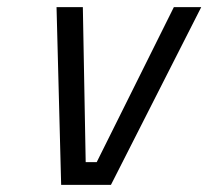

<svg xmlns="http://www.w3.org/2000/svg" viewBox="-20 -520 586 540"><path d="M139 -500H213L221 -64H252L469 -500H546L292 0H152Z"/></svg>

Font: TitilliumWebItalic
Style: Italic
Weight: 400
Italic angle: -13°
Version: Version 1.001;PS 57.000;hotconv 1.0.70;makeotf.lib2.5.55311